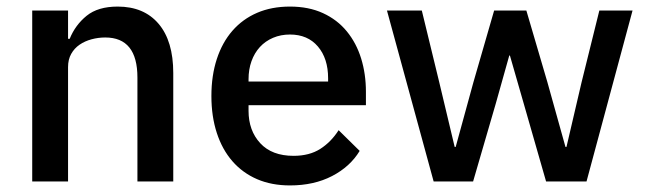

<svg xmlns="http://www.w3.org/2000/svg" viewBox="-20 -552 1970 584"><path d="M78 0V-520H187V-434H192Q209 -476 243.5 -504Q278 -532 338 -532Q418 -532 462.5 -479.5Q507 -427 507 -330V0H398V-316Q398 -438 300 -438Q279 -438 258.5 -432.5Q238 -427 222 -416Q206 -405 196.5 -388Q187 -371 187 -348V0Z M862 12Q806 12 762 -7Q718 -26 687 -61.5Q656 -97 639.5 -147.5Q623 -198 623 -260Q623 -322 639.5 -372.5Q656 -423 687 -458.5Q718 -494 762 -513Q806 -532 862 -532Q919 -532 962.5 -512Q1006 -492 1035 -456.5Q1064 -421 1078.5 -374Q1093 -327 1093 -273V-232H736V-215Q736 -155 771.5 -116.5Q807 -78 873 -78Q921 -78 954 -99Q987 -120 1010 -156L1074 -93Q1045 -45 990 -16.5Q935 12 862 12ZM862 -447Q834 -447 810.5 -437Q787 -427 770.5 -409Q754 -391 745 -366Q736 -341 736 -311V-304H978V-314Q978 -374 947 -410.5Q916 -447 862 -447Z M1157 -520H1263L1316 -302L1363 -105H1366L1420 -302L1483 -520H1581L1645 -302L1700 -105H1703L1749 -302L1803 -520H1904L1764 0H1641L1573 -237L1531 -383H1529L1488 -237L1419 0H1299Z"/></svg>

Font: IBM Plex Sans Thai Medm
Style: Regular
Weight: 500
Designer: Mike Abbink, Paul van der Laan, Pieter van Rosmalen, Ben Mitchell, Mark Frömberg
Foundry: Bold Monday
Version: Version 1.2